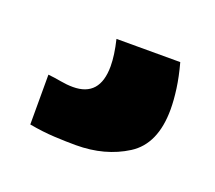

<svg xmlns="http://www.w3.org/2000/svg" viewBox="-49 -77 333 297"><g transform="rotate(20 118.0 72.0)"><path d="M205 -16Q211 6 213.5 24.5Q216 43 216 58Q216 115 180.5 137.5Q145 160 97 160Q81 160 61.5 159Q42 158 20 154V72Q30 73 41 75Q52 77 62 77Q106 77 106 27Q106 9 100 -16Z"/></g></svg>

Font: Protest Strike
Style: Regular
Weight: 400
Designer: Octavio Pardo
Foundry: Ashler Design
Version: Version 2.005; ttfautohint (v1.8.4.7-5d5b)